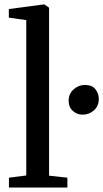

<svg xmlns="http://www.w3.org/2000/svg" viewBox="-20 -839 462 859"><path d="M97.5 -54V-749L19.5 -760V-798.5L174.5 -819H179L199.5 -804.5V-53L281.5 -44V0H20V-44ZM349 -326Q324 -326 305.5 -343Q287 -360 287 -388Q287 -419 309.2 -439Q331.5 -459 360 -459Q391.5 -459 406.8 -440Q422 -421 422 -396.5Q422 -364.5 400.2 -345.2Q378.5 -326 349 -326Z"/></svg>

Font: Merriweather Text
Style: Regular
Weight: 400
Designer: Eben Sorkin
Foundry: Eben Sorkin
Version: Version 2.100; ttfautohint (v1.7.19-72a1) -l 8 -r 50 -G 200 